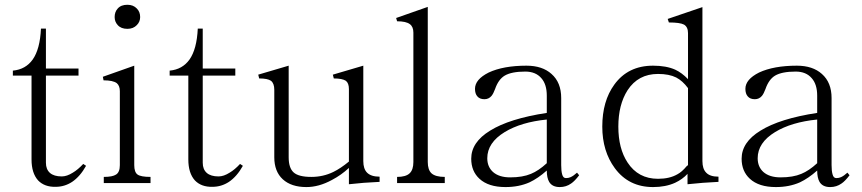

<svg xmlns="http://www.w3.org/2000/svg" viewBox="-20 -756 3566 794"><path d="M33.2 -443.4H110.4V-96.7Q110.4 -40 137.7 -9.8Q164.1 17.6 210 16.6Q247.1 16.6 278.3 -3.9Q311.5 -26.4 335.9 -70.3L324.2 -78.1Q302.7 -54.7 281.2 -42Q256.8 -26.4 235.4 -26.4Q203.1 -26.4 186.5 -41Q169.9 -55.7 169.9 -83V-443.4H304.7V-472.7H169.9V-637.7H149.4Q145.5 -552.7 115.2 -509.8Q85.9 -468.8 33.2 -463.9Z M506.8 -736.3Q480.5 -736.3 466.8 -720.7Q454.1 -707 454.1 -685.5Q454.1 -666 466.8 -652.3Q480.5 -636.7 506.8 -636.7Q531.2 -636.7 545.9 -652.3Q559.6 -666 559.6 -685.5Q559.6 -707 545.9 -720.7Q531.2 -736.3 506.8 -736.3ZM409.2 1V-24.4Q445.3 -24.4 460 -34.2Q475.6 -43.9 475.6 -73.2V-378.9Q475.6 -401.4 462.9 -412.1Q447.3 -423.8 408.2 -423.8L405.3 -438.5L535.2 -484.4V-73.2Q535.2 -43.9 548.8 -34.2Q562.5 -24.4 602.5 -24.4V1Z M681.6 -443.4H758.8V-96.7Q758.8 -40 786.1 -9.8Q812.5 17.6 858.4 16.6Q895.5 16.6 926.8 -3.9Q960 -26.4 984.4 -70.3L972.7 -78.1Q951.2 -54.7 929.7 -42Q905.3 -26.4 883.8 -26.4Q851.6 -26.4 835 -41Q818.4 -55.7 818.4 -83V-443.4H953.1V-472.7H818.4V-637.7H797.9Q793.9 -552.7 763.7 -509.8Q734.4 -468.8 681.6 -463.9Z M1047.9 -447.3 1051.8 -431.6Q1086.9 -431.6 1100.6 -421.9Q1114.3 -411.1 1114.3 -384.8V-105.5Q1114.3 -46.9 1149.4 -14.6Q1184.6 17.6 1247.1 17.6Q1298.8 17.6 1352.5 -11.7Q1391.6 -32.2 1422.9 -61.5V5.9Q1460.9 2 1484.4 0Q1510.7 -2 1549.8 -3.9V-25.4Q1514.6 -25.4 1498 -42Q1482.4 -57.6 1482.4 -89.8V-484.4L1356.4 -447.3L1360.4 -431.6Q1395.5 -431.6 1410.2 -421.9Q1422.9 -412.1 1422.9 -387.7V-87.9Q1388.7 -59.6 1358.4 -44.9Q1316.4 -24.4 1267.6 -24.4Q1214.8 -24.4 1194.3 -43Q1173.8 -61.5 1173.8 -105.5V-484.4Z M1622.1 1H1819.3V-24.4Q1781.2 -24.4 1764.6 -39.1Q1749 -53.7 1749 -85.9V-727.5L1618.2 -681.6L1622.1 -668Q1659.2 -668 1674.8 -656.2Q1689.5 -645.5 1689.5 -621.1V-85.9Q1689.5 -53.7 1673.8 -39.1Q1658.2 -24.4 1622.1 -24.4Z M2375 -31.2 2366.2 -42Q2352.5 -29.3 2339.8 -23.4Q2331.1 -19.5 2320.3 -19.5Q2308.6 -19.5 2304.7 -35.2Q2300.8 -48.8 2300.8 -73.2V-350.6Q2300.8 -415 2260.7 -450.2Q2222.7 -484.4 2157.2 -484.4Q2061.5 -484.4 2001 -456.1Q1944.3 -427.7 1944.3 -388.7Q1944.3 -368.2 1954.1 -357.4Q1963.9 -345.7 1983.4 -345.7Q2001 -345.7 2012.7 -359.4Q2020.5 -369.1 2027.3 -387.7Q2041 -427.7 2067.4 -443.4Q2095.7 -460 2152.3 -460Q2195.3 -460 2218.8 -432.6Q2241.2 -407.2 2241.2 -360.4V-289.1Q2086.9 -265.6 2006.8 -215.8Q1928.7 -168 1928.7 -99.6Q1928.7 -47.9 1962.9 -16.6Q2000 17.6 2070.3 17.6Q2126 17.6 2169.9 -2Q2205.1 -18.6 2241.2 -50.8Q2241.2 -20.5 2251 -3.9Q2263.7 17.6 2294.9 17.6Q2321.3 17.6 2341.8 2.9Q2356.4 -6.8 2375 -31.2ZM2241.2 -261.7V-81.1Q2207 -49.8 2175.8 -37.1Q2141.6 -22.5 2089.8 -22.5Q2043.9 -22.5 2018.6 -44.9Q1995.1 -66.4 1995.1 -101.6Q1995.1 -166 2067.4 -210Q2134.8 -251 2241.2 -261.7Z M2823.2 5.9Q2863.3 2 2886.7 0Q2913.1 -2 2951.2 -3.9V-25.4Q2916 -25.4 2900.4 -42Q2884.8 -57.6 2884.8 -89.8V-726.6L2741.2 -677.7L2746.1 -663.1Q2792 -663.1 2808.6 -654.3Q2825.2 -644.5 2825.2 -619.1V-428.7Q2799.8 -455.1 2772.5 -467.8Q2735.4 -484.4 2680.7 -484.4Q2577.1 -484.4 2520.5 -406.2Q2470.7 -337.9 2470.7 -232.4Q2470.7 -130.9 2522.5 -60.5Q2580.1 17.6 2680.7 17.6Q2732.4 17.6 2771.5 0Q2802.7 -14.6 2823.2 -37.1ZM2825.2 -391.6V-73.2L2819.3 -68.4Q2799.8 -44.9 2781.2 -35.2Q2749 -16.6 2701.2 -16.6Q2619.1 -16.6 2575.2 -84Q2537.1 -141.6 2537.1 -232.4Q2537.1 -323.2 2575.2 -382.8Q2619.1 -450.2 2701.2 -450.2Q2747.1 -450.2 2776.4 -435.5Q2802.7 -421.9 2825.2 -391.6Z M3493.2 -31.2 3484.4 -42Q3470.7 -29.3 3458 -23.4Q3449.2 -19.5 3438.5 -19.5Q3426.8 -19.5 3422.9 -35.2Q3418.9 -48.8 3418.9 -73.2V-350.6Q3418.9 -415 3378.9 -450.2Q3340.8 -484.4 3275.4 -484.4Q3179.7 -484.4 3119.1 -456.1Q3062.5 -427.7 3062.5 -388.7Q3062.5 -368.2 3072.3 -357.4Q3082 -345.7 3101.6 -345.7Q3119.1 -345.7 3130.9 -359.4Q3138.7 -369.1 3145.5 -387.7Q3159.2 -427.7 3185.5 -443.4Q3213.9 -460 3270.5 -460Q3313.5 -460 3336.9 -432.6Q3359.4 -407.2 3359.4 -360.4V-289.1Q3205.1 -265.6 3125 -215.8Q3046.9 -168 3046.9 -99.6Q3046.9 -47.9 3081.1 -16.6Q3118.2 17.6 3188.5 17.6Q3244.1 17.6 3288.1 -2Q3323.2 -18.6 3359.4 -50.8Q3359.4 -20.5 3369.1 -3.9Q3381.8 17.6 3413.1 17.6Q3439.5 17.6 3460 2.9Q3474.6 -6.8 3493.2 -31.2ZM3359.4 -261.7V-81.1Q3325.2 -49.8 3293.9 -37.1Q3259.8 -22.5 3208 -22.5Q3162.1 -22.5 3136.7 -44.9Q3113.3 -66.4 3113.3 -101.6Q3113.3 -166 3185.5 -210Q3252.9 -251 3359.4 -261.7Z"/></svg>

Font: Batang
Style: Regular
Weight: 400
Version: Version 2.21